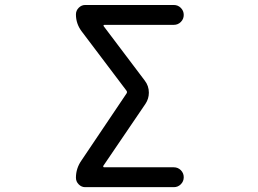

<svg xmlns="http://www.w3.org/2000/svg" viewBox="-20 -775 1040 774"><path d="M401.4 -674.8Q398.4 -674.8 397.5 -672.9Q396.5 -670.9 398.4 -668.9L563.5 -450.2Q580.1 -428.7 580.1 -401.4Q580.1 -377 566.4 -356.4L396.5 -106.4Q395.5 -104.5 396.5 -102.5Q397.5 -100.6 399.4 -100.6H680.7Q697.3 -100.6 709 -88.9Q720.7 -77.1 720.7 -60.5Q720.7 -43.9 709 -32.2Q697.3 -20.5 680.7 -20.5H323.2Q308.6 -20.5 297.4 -31.7Q286.1 -43 286.1 -58.6Q286.1 -95.7 307.6 -127L490.2 -398.4Q494.1 -404.3 489.3 -410.2L308.6 -649.4Q286.1 -679.7 286.1 -716.8Q286.1 -732.4 297.4 -743.7Q308.6 -754.9 323.2 -754.9H680.7Q697.3 -754.9 709 -743.2Q720.7 -731.4 720.7 -714.8Q720.7 -698.2 709 -686.5Q697.3 -674.8 680.7 -674.8Z"/></svg>

Font: Rounded Mgen+ 1m regular
Style: Regular
Weight: 400
Designer: [Source Han Sans]
Ryoko NISHIZUKA  (kana & ideographs); Paul D. Hunt (Latin, Greek & Cyrillic); Wenlong ZHANG  (bopomofo
Version: Version 1.059.20150602